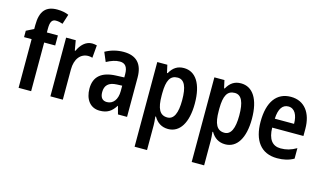

<svg xmlns="http://www.w3.org/2000/svg" viewBox="-109 -1120 2906 1715"><g transform="rotate(15 1344.0 -262.5)"><path d="M300 -450V-543H198V-579C198 -638 212 -666 249 -666C273 -666 293 -661 313 -654L342 -745C314 -757 279 -765 236 -765C135 -765 81 -714 81 -580V-544L12 -509V-450H82V0H198V-450Z M615 -553C555 -553 512 -507 487 -451H481L465 -543H376V0H491V-280C491 -376 539 -436 611 -436C621 -436 638 -434 649 -430L659 -547C643 -551 627 -553 615 -553Z M906 -553C846 -553 787 -537 738 -509L774 -424C819 -448 857 -461 896 -461C946 -461 970 -429 970 -364V-334L895 -331C764 -326 695 -270 695 -158C695 -62 743 10 833 10C903 10 943 -17 979 -74H981L1001 0H1085V-363C1085 -490 1025 -553 906 -553ZM922 -256 971 -258V-208C971 -128 932 -81 876 -81C837 -81 813 -104 813 -157C813 -217 845 -253 922 -256Z M1464 -553C1406 -553 1365 -527 1334 -471H1328L1312 -543H1219V240H1334V11C1334 -8 1332 -36 1328 -69H1334C1363 -19 1406 10 1466 10C1573 10 1639 -92 1639 -271C1639 -455 1572 -553 1464 -553ZM1432 -456C1495 -456 1522 -393 1522 -271C1522 -151 1493 -88 1433 -88C1362 -88 1334 -145 1334 -265V-287C1335 -404 1363 -456 1432 -456Z M1992 -553C1934 -553 1893 -527 1862 -471H1856L1840 -543H1747V240H1862V11C1862 -8 1860 -36 1856 -69H1862C1891 -19 1934 10 1994 10C2101 10 2167 -92 2167 -271C2167 -455 2100 -553 1992 -553ZM1960 -456C2023 -456 2050 -393 2050 -271C2050 -151 2021 -88 1961 -88C1890 -88 1862 -145 1862 -265V-287C1863 -404 1891 -456 1960 -456Z M2454 -552C2323 -552 2248 -452 2248 -268C2248 -96 2323 10 2474 10C2533 10 2581 -1 2627 -27V-124C2577 -95 2534 -83 2482 -83C2405 -83 2364 -136 2362 -243H2651V-309C2651 -455 2580 -552 2454 -552ZM2454 -463C2513 -463 2542 -406 2542 -326H2364C2368 -421 2402 -463 2454 -463Z"/></g></svg>

Font: Noto Sans Gujarati UI Condensed SemiBold
Style: Regular
Weight: 600
Width: 3
Designer: Jelle Bosma - Monotype Design Team, Universal Thirst
Foundry: Monotype Imaging Inc.
Version: Version 2.106